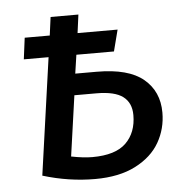

<svg xmlns="http://www.w3.org/2000/svg" viewBox="-44 -571 613 626"><g transform="rotate(-5 262.5 -257.5)"><path d="M480 -185Q480 -132 454.5 -87.5Q429 -43 375.5 -15.5Q322 12 243 12Q157 12 72 -14L126 -397H45L54 -467H136L144 -527H235L227 -467H358L340 -397H217L208 -336H278Q382 -336 431 -295Q480 -254 480 -185ZM385 -185Q385 -225 358 -245.5Q331 -266 271 -266H199L171 -68Q211 -60 240 -60Q316 -60 350.5 -94Q385 -128 385 -185Z"/></g></svg>

Font: Fira Sans
Style: Italic
Weight: 400
Italic angle: -8°
Designer: bBox Type GmbH & Carrois Corporate GbR & Edenspiekermann AG
Foundry: bBox Type GmbH & Carrois Corporate GbR & Edenspiekermann AG
Version: Version 4.301